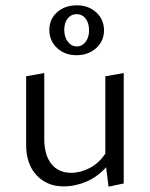

<svg xmlns="http://www.w3.org/2000/svg" viewBox="-20 -694 561 720"><path d="M165 -582Q165 -622 194 -648Q223 -674 268 -674Q312 -674 341 -647.5Q370 -621 370 -580Q370 -540 340.5 -513.5Q311 -487 267 -487Q223 -487 194 -514Q165 -541 165 -582ZM221 -582Q221 -555 234.5 -537.5Q248 -520 268 -520Q288 -520 301 -537Q314 -554 314 -580Q314 -608 301 -624.5Q288 -641 267 -641Q247 -641 234 -625Q221 -609 221 -582ZM444 -420V-6L387 6L378 -67Q346 -31 304 -13Q262 5 219 5Q156 5 117 -37Q78 -79 78 -151V-408L146 -420V-173Q146 -113 172.5 -79.5Q199 -46 247 -46Q282 -46 316.5 -64Q351 -82 375 -118V-408Z"/></svg>

Font: Ysabeau Infant
Style: Regular
Weight: 400
Designer: Christian Thalmann (Catharsis Fonts)
Version: Version 0.003